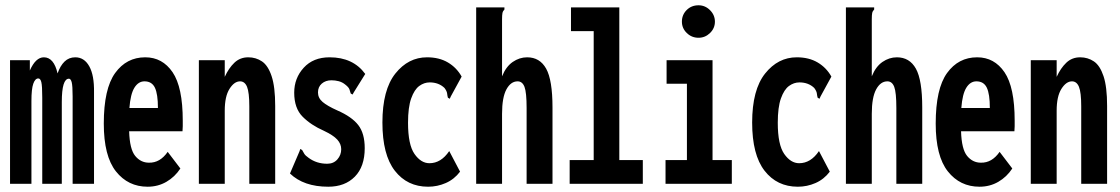

<svg xmlns="http://www.w3.org/2000/svg" viewBox="-20 -696 4240 727"><path d="M18 0V-468H93V-429Q115 -479 146 -479Q184 -479 198 -418Q208 -447 224.5 -463Q241 -479 265 -479Q299 -479 318 -445Q337 -411 336 -347V0H255V-331Q255 -371 251.5 -384.5Q248 -398 241 -398Q214 -398 214 -310V0H140V-326Q140 -371 136.5 -385Q133 -399 125 -399Q113 -399 106 -379Q99 -359 99 -314V0Z M539 11Q465 11 419 -47Q373 -105 373 -228Q373 -360 416 -419.5Q459 -479 530 -479Q595 -479 633.5 -422.5Q672 -366 672 -239Q672 -228 672 -218Q672 -208 671 -199H469Q471 -131 492 -105.5Q513 -80 544 -80Q586 -79 615 -121L663 -58Q642 -26 610 -7.5Q578 11 539 11ZM470 -287H578Q578 -340 566.5 -364Q555 -388 527 -388Q504 -388 489 -364Q474 -340 470 -287Z M733 0V-468H831V-405Q846 -438 867.5 -458.5Q889 -479 920 -479Q949 -479 972 -463.5Q995 -448 1008.5 -407.5Q1022 -367 1022 -295V0H924V-293Q924 -346 915.5 -367Q907 -388 889 -388Q867 -388 849 -359.5Q831 -331 831 -277V0Z M1223 11Q1130 11 1078 -39L1114 -123L1117 -132L1124 -128Q1128 -121 1132 -114Q1136 -107 1149 -98Q1179 -76 1219 -76Q1243 -76 1257.5 -92.5Q1272 -109 1272 -131Q1272 -151 1257 -167.5Q1242 -184 1206 -201Q1158 -222 1126 -254Q1094 -286 1094 -345Q1094 -400 1130 -439.5Q1166 -479 1228 -479Q1317 -479 1363 -416L1320 -347L1315 -338L1308 -342Q1306 -350 1303 -358Q1300 -366 1287 -376Q1276 -385 1262.5 -388.5Q1249 -392 1235 -392Q1213 -392 1198.5 -379.5Q1184 -367 1184 -346Q1184 -325 1201.5 -310Q1219 -295 1257 -278Q1312 -254 1336.5 -222.5Q1361 -191 1361 -135Q1361 -65 1323.5 -27Q1286 11 1223 11Z M1601 11Q1522 11 1475 -49.5Q1428 -110 1428 -232Q1428 -356 1477 -417.5Q1526 -479 1597 -479Q1643 -479 1676 -459.5Q1709 -440 1728 -406L1687 -331L1683 -322L1676 -326Q1674 -333 1673 -342Q1672 -351 1663 -363Q1641 -384 1607 -384Q1586 -384 1567.5 -370.5Q1549 -357 1537 -323.5Q1525 -290 1525 -231Q1525 -148 1549.5 -113Q1574 -78 1606 -78Q1650 -78 1681 -124L1722 -46Q1700 -17 1668 -3Q1636 11 1601 11Z M1783 -668H1890V-660Q1884 -654 1882.5 -646.5Q1881 -639 1881 -623V-407Q1896 -444 1921.5 -461.5Q1947 -479 1976 -479Q2024 -479 2048 -436Q2072 -393 2072 -289V0H1974V-287Q1974 -346 1966 -367Q1958 -388 1940 -388Q1914 -388 1897.5 -357.5Q1881 -327 1881 -265V0H1783Z M2137 0V-90H2228V-578H2142V-668H2325V-90H2414V0Z M2500 0V-90H2581V-379H2504V-468H2678V-90H2751V0ZM2625 -553Q2599 -553 2580.5 -571Q2562 -589 2562 -614Q2562 -640 2580 -658Q2598 -676 2625 -676Q2650 -676 2668.5 -657.5Q2687 -639 2687 -614Q2687 -589 2668.5 -571Q2650 -553 2625 -553Z M3001 11Q2922 11 2875 -49.5Q2828 -110 2828 -232Q2828 -356 2877 -417.5Q2926 -479 2997 -479Q3043 -479 3076 -459.5Q3109 -440 3128 -406L3087 -331L3083 -322L3076 -326Q3074 -333 3073 -342Q3072 -351 3063 -363Q3041 -384 3007 -384Q2986 -384 2967.5 -370.5Q2949 -357 2937 -323.5Q2925 -290 2925 -231Q2925 -148 2949.5 -113Q2974 -78 3006 -78Q3050 -78 3081 -124L3122 -46Q3100 -17 3068 -3Q3036 11 3001 11Z M3183 -668H3290V-660Q3284 -654 3282.5 -646.5Q3281 -639 3281 -623V-407Q3296 -444 3321.5 -461.5Q3347 -479 3376 -479Q3424 -479 3448 -436Q3472 -393 3472 -289V0H3374V-287Q3374 -346 3366 -367Q3358 -388 3340 -388Q3314 -388 3297.5 -357.5Q3281 -327 3281 -265V0H3183Z M3689 11Q3615 11 3569 -47Q3523 -105 3523 -228Q3523 -360 3566 -419.5Q3609 -479 3680 -479Q3745 -479 3783.5 -422.5Q3822 -366 3822 -239Q3822 -228 3822 -218Q3822 -208 3821 -199H3619Q3621 -131 3642 -105.5Q3663 -80 3694 -80Q3736 -79 3765 -121L3813 -58Q3792 -26 3760 -7.5Q3728 11 3689 11ZM3620 -287H3728Q3728 -340 3716.5 -364Q3705 -388 3677 -388Q3654 -388 3639 -364Q3624 -340 3620 -287Z M3883 0V-468H3981V-405Q3996 -438 4017.5 -458.5Q4039 -479 4070 -479Q4099 -479 4122 -463.5Q4145 -448 4158.5 -407.5Q4172 -367 4172 -295V0H4074V-293Q4074 -346 4065.5 -367Q4057 -388 4039 -388Q4017 -388 3999 -359.5Q3981 -331 3981 -277V0Z"/></svg>

Font: Inconsolata ExtraCondensed ExtraBold
Style: Regular
Weight: 800
Width: 2
Monospace: yes
Designer: Raph Levien, Cyreal, Brenton Simpson
Foundry: Raph Levien, Cyreal, Google
Version: Version 3.001; ttfautohint (v1.8.2.53-6de2)